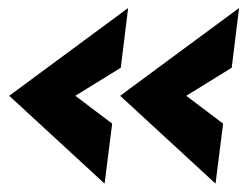

<svg xmlns="http://www.w3.org/2000/svg" viewBox="-20 -486 605 469"><path d="M506.5 -37.5 525 -184 435 -252 546 -320.5 564 -466.5 273.5 -252ZM2.5 -252 235.5 -37.5 254 -184 164 -252 275 -320.5 293 -466.5Z"/></svg>

Font: HK Grotesk ExtraBold
Style: Italic
Weight: 800
Italic angle: -16°
Designer: Alfredo Marco Pradil
Foundry: Hanken Design Co.
Version: Version 3.001;FEAKit 1.0